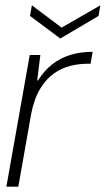

<svg xmlns="http://www.w3.org/2000/svg" viewBox="-20 -703 398 723"><path d="M4 0 92 -496H132L120 -400H123Q147 -438 177.5 -461.5Q208 -485 246 -496.5Q284 -508 329 -508L321 -463H309Q278 -463 245 -455Q212 -447 182.5 -426Q153 -405 130.5 -367.5Q108 -330 97 -272L49 0ZM358 -683 351 -643 207 -558 93 -643 100 -683 212 -599Z"/></svg>

Font: DM Sans 36pt ExtraLight
Style: Italic
Weight: 250
Italic angle: -10°
Designer: Colophon Foundry, Jonny Pinhorn
Foundry: Colophon Foundry
Version: Version 4.004;gftools[0.9.30]